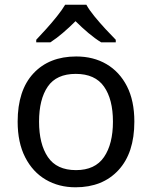

<svg xmlns="http://www.w3.org/2000/svg" viewBox="-20 -786 645 816"><path d="M551 -269Q551 -136 483.5 -63Q416 10 301 10Q230 10 174.5 -22.5Q119 -55 87 -117.5Q55 -180 55 -269Q55 -402 122 -474Q189 -546 304 -546Q377 -546 432.5 -513.5Q488 -481 519.5 -419.5Q551 -358 551 -269ZM146 -269Q146 -174 183.5 -118.5Q221 -63 303 -63Q384 -63 422 -118.5Q460 -174 460 -269Q460 -364 422 -418Q384 -472 302 -472Q220 -472 183 -418Q146 -364 146 -269ZM347 -766Q359 -744 381.5 -716.5Q404 -689 428.5 -662.5Q453 -636 472 -617V-606H410Q384 -622 356 -645.5Q328 -669 301 -696Q274 -669 247 -646Q220 -623 194 -606H134V-617Q153 -637 176.5 -663Q200 -689 222 -716.5Q244 -744 257 -766Z"/></svg>

Font: Noto Sans Medefaidrin
Style: Regular
Weight: 400
Designer: Dalton Maag Ltd
Foundry: Dalton Maag Ltd
Version: Version 1.002; ttfautohint (v1.8.4.7-5d5b)